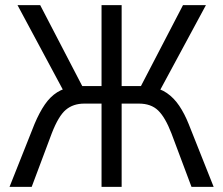

<svg xmlns="http://www.w3.org/2000/svg" viewBox="-20 -725 866 745"><path d="M17 0 114 -244Q133 -289 154 -319.5Q175 -350 202 -367Q229 -384 263 -387L232 -362L48 -705H136L308 -374L289 -391H374V-705H452V-391H537L518 -374L690 -705H779L594 -362L564 -387Q600 -383 627.5 -364Q655 -345 675.5 -314.5Q696 -284 712 -244L809 0H723L645 -208Q621 -270 593.5 -296.5Q566 -323 519 -323H452V0H374V-323H307Q264 -323 235.5 -299Q207 -275 181 -208L103 0Z"/></svg>

Font: Nunito Sans 10pt Condensed
Style: Regular
Weight: 400
Width: 3
Designer: Vernon Adams
Foundry: Vernon Adams
Version: Version 3.101;gftools[0.9.27]